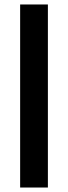

<svg xmlns="http://www.w3.org/2000/svg" viewBox="-20 -680 303 858"><path d="M70 158V-660H194V158Z"/></svg>

Font: Bricolage Grotesque 24pt
Style: Bold
Weight: 700
Designer: Mathieu Triay
Foundry: Atelier Triay
Version: Version 1.001;gftools[0.9.33.dev8+g029e19f]